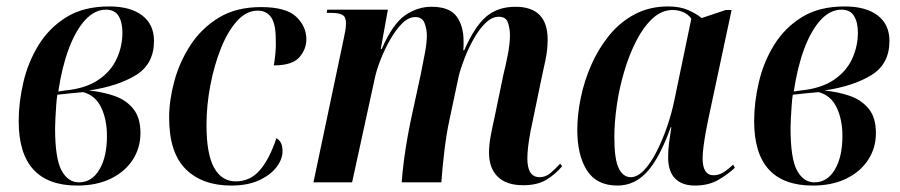

<svg xmlns="http://www.w3.org/2000/svg" viewBox="-20 -566 2795 596"><path d="M220 10Q38 10 38 -190Q38 -248 52.5 -310.5Q67 -373 100 -426.5Q133 -480 186.5 -513Q240 -546 319 -546Q385 -546 421.5 -518Q458 -490 458 -439Q458 -368 403 -333.5Q348 -299 256 -285Q298 -281 334.5 -268.5Q371 -256 393.5 -228.5Q416 -201 416 -153Q416 -107 392 -70Q368 -33 324 -11.5Q280 10 220 10ZM181 -285Q245 -291 284.5 -317.5Q324 -344 342 -383Q360 -422 360 -465Q360 -497 348 -516.5Q336 -536 309 -536Q274 -536 244.5 -504Q215 -472 193.5 -414.5Q172 -357 161 -282ZM225 0Q265 0 288.5 -39.5Q312 -79 312 -144Q312 -195 294 -232.5Q276 -270 238 -280Q225 -279 200.5 -276.5Q176 -274 158 -272Q156 -260 154.5 -239.5Q153 -219 152 -199Q151 -179 151 -168Q151 -74 171 -37Q191 0 225 0Z M698 10Q608 10 556.5 -41Q505 -92 505 -201Q505 -254 521 -313.5Q537 -373 571 -425.5Q605 -478 659 -511Q713 -544 790 -544Q868 -544 899.5 -514Q931 -484 931 -444Q931 -413 909 -388Q887 -363 830 -363Q833 -381 835 -401Q837 -421 836 -444Q836 -492 821.5 -512.5Q807 -533 780 -533Q745 -533 716 -501Q687 -469 666 -416.5Q645 -364 633 -301.5Q621 -239 621 -178Q621 -88 644.5 -45.5Q668 -3 712 -3Q756 -3 786 -37Q816 -71 838 -137Q846 -133 851.5 -123.5Q857 -114 857 -96Q857 -72 838.5 -47.5Q820 -23 784.5 -6.5Q749 10 698 10Z M1604 9Q1552 9 1525 -17.5Q1498 -44 1498 -92Q1498 -116 1503 -143Q1508 -170 1515 -201L1543 -336Q1549 -359 1556 -394.5Q1563 -430 1563 -457Q1563 -476 1557 -495Q1551 -514 1528 -514Q1507 -514 1487 -494.5Q1467 -475 1450.5 -445.5Q1434 -416 1422 -385Q1410 -354 1404 -330L1375 -193Q1366 -152 1359.5 -98Q1353 -44 1350 0H1227Q1229 -31 1234 -69Q1239 -107 1246 -145.5Q1253 -184 1260 -215L1286 -335Q1294 -374 1299.5 -404Q1305 -434 1305 -457Q1305 -475 1298 -494Q1291 -513 1269 -513Q1248 -513 1228 -493Q1208 -473 1190.5 -442Q1173 -411 1160.5 -378.5Q1148 -346 1143 -321L1073 0H953L1047 -446Q1050 -459 1052 -471.5Q1054 -484 1054 -493Q1054 -513 1043.5 -519.5Q1033 -526 1007 -526H994L996 -536H1184L1162 -414H1165Q1199 -492 1237.5 -518.5Q1276 -545 1319 -545Q1375 -545 1397 -515.5Q1419 -486 1419 -438Q1419 -432 1419 -424.5Q1419 -417 1418 -410H1421Q1454 -485 1490 -515Q1526 -545 1580 -545Q1680 -545 1680 -443Q1680 -412 1673.5 -381Q1667 -350 1661 -323L1627 -159Q1617 -107 1617 -74Q1617 -16 1655 -16Q1674 -16 1689 -29Q1704 -42 1719 -58L1725 -50Q1704 -25 1676 -8Q1648 9 1604 9Z M1897 10Q1832 10 1802 -37Q1772 -84 1772 -163Q1772 -209 1782.5 -261Q1793 -313 1815 -363.5Q1837 -414 1870.5 -455.5Q1904 -497 1950 -521.5Q1996 -546 2054 -546Q2090 -546 2115.5 -535Q2141 -524 2158 -510L2233 -535H2251L2178 -193Q2175 -179 2171 -157Q2167 -135 2164 -112.5Q2161 -90 2161 -75Q2161 -22 2195 -22Q2211 -22 2225.5 -31Q2240 -40 2256 -55L2261 -45Q2241 -26 2210.5 -8Q2180 10 2137 10Q2097 10 2075.5 -12Q2054 -34 2054 -78Q2054 -102 2057 -124Q2060 -146 2064 -171H2062Q2028 -76 1989 -33Q1950 10 1897 10ZM1938 -16Q1958 -16 1978.5 -37Q1999 -58 2017.5 -94Q2036 -130 2051 -173.5Q2066 -217 2075 -263L2126 -508Q2116 -522 2100.5 -528.5Q2085 -535 2068 -535Q2034 -535 2005.5 -508.5Q1977 -482 1955 -439Q1933 -396 1917.5 -343.5Q1902 -291 1894.5 -238Q1887 -185 1887 -140Q1887 -72 1900.5 -44Q1914 -16 1938 -16Z M2503 10Q2321 10 2321 -190Q2321 -248 2335.5 -310.5Q2350 -373 2383 -426.5Q2416 -480 2469.5 -513Q2523 -546 2602 -546Q2668 -546 2704.5 -518Q2741 -490 2741 -439Q2741 -368 2686 -333.5Q2631 -299 2539 -285Q2581 -281 2617.5 -268.5Q2654 -256 2676.5 -228.5Q2699 -201 2699 -153Q2699 -107 2675 -70Q2651 -33 2607 -11.5Q2563 10 2503 10ZM2464 -285Q2528 -291 2567.5 -317.5Q2607 -344 2625 -383Q2643 -422 2643 -465Q2643 -497 2631 -516.5Q2619 -536 2592 -536Q2557 -536 2527.5 -504Q2498 -472 2476.5 -414.5Q2455 -357 2444 -282ZM2508 0Q2548 0 2571.5 -39.5Q2595 -79 2595 -144Q2595 -195 2577 -232.5Q2559 -270 2521 -280Q2508 -279 2483.5 -276.5Q2459 -274 2441 -272Q2439 -260 2437.5 -239.5Q2436 -219 2435 -199Q2434 -179 2434 -168Q2434 -74 2454 -37Q2474 0 2508 0Z"/></svg>

Font: Noto Serif Display Condensed SemiBold
Style: Italic
Weight: 600
Width: 3
Italic angle: -12°
Designer: Monotype Design Team
Foundry: Monotype Imaging Inc.
Version: Version 2.009